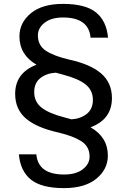

<svg xmlns="http://www.w3.org/2000/svg" viewBox="-20 -764 655 988"><path d="M304 -744Q419 -744 473.5 -700.5Q528 -657 536 -570H446Q437 -674 304 -674Q244 -674 209.5 -647Q175 -620 175 -582Q175 -530 216 -503Q257 -476 333 -458Q445 -434 500.5 -386Q556 -338 556 -259Q556 -150 446 -109Q535 -58 535 37Q535 107 476 155.5Q417 204 309 204Q194 204 139.5 160.5Q85 117 77 30H167Q176 134 310 134Q371 134 406 107Q441 80 441 42Q441 -10 399 -37Q357 -64 281 -82Q168 -107 113 -154.5Q58 -202 58 -281Q58 -389 168 -431Q80 -482 80 -577Q80 -647 138.5 -695.5Q197 -744 304 -744ZM156 -290Q156 -241 193 -211Q230 -181 311 -160L348 -150Q395 -153 426.5 -178Q458 -203 458 -250Q458 -299 421 -329Q384 -359 304 -380L267 -390Q219 -387 187.5 -362Q156 -337 156 -290Z"/></svg>

Font: Nacelle
Style: Regular
Weight: 400
Designer: Sora Sagano
Foundry: Sora Sagano
Version: Version 1.000;FEAKit 1.0